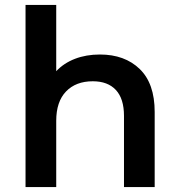

<svg xmlns="http://www.w3.org/2000/svg" viewBox="-20 -762 719 782"><path d="M610 -306V0H485V-290Q485 -360 452 -395.5Q419 -431 358 -431Q289 -431 249 -389.5Q209 -348 209 -270V0H84V-742H209V-472Q240 -505 285.5 -522.5Q331 -540 387 -540Q488 -540 549 -481Q610 -422 610 -306Z"/></svg>

Font: Montserrat Alternates SemiBold
Style: Regular
Weight: 600
Designer: Julieta Ulanovsky
Foundry: Julieta Ulanovsky
Version: Version 7.200